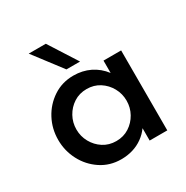

<svg xmlns="http://www.w3.org/2000/svg" viewBox="-153 -776 887 915"><g transform="rotate(-30 291.0 -318.5)"><path d="M257 10Q195 10 146 -22.5Q97 -55 69.5 -107.5Q42 -160 42 -220Q42 -281 69.5 -333Q97 -385 146 -417.5Q195 -450 257 -450Q307 -450 348 -430Q389 -410 418 -372V-440H515V0H418V-68Q401 -44 376 -26Q351 -8 321 1Q291 10 257 10ZM280 -77Q320 -77 351 -97Q382 -117 400 -149.5Q418 -182 418 -220Q418 -258 400 -290.5Q382 -323 351 -343Q320 -363 280 -363Q240 -363 209 -343Q178 -323 160 -290.5Q142 -258 142 -220Q142 -182 160 -149.5Q178 -117 209 -97Q240 -77 280 -77ZM244 -492 126 -647H220L319 -492Z"/></g></svg>

Font: Teachers Medium
Style: Regular
Weight: 500
Designer: Alfredo Marco Pradil, Chank Diesel
Version: Version 1.001